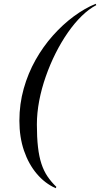

<svg xmlns="http://www.w3.org/2000/svg" viewBox="-20 -820 526 1010"><path d="M273 170Q216.5 145 173.5 94.2Q130.5 43.5 106.2 -27.5Q82 -98.5 82 -185Q82 -273 104.8 -353.8Q127.5 -434.5 167.2 -505Q207 -575.5 258.5 -633.2Q310 -691 367.5 -733.5Q425 -776 483 -800L486.5 -793Q448 -773 410 -736Q372 -699 337 -648.8Q302 -598.5 272.5 -539.8Q243 -481 220.8 -417.5Q198.5 -354 186.2 -289.8Q174 -225.5 174 -165Q174 -97 179.8 -46.8Q185.5 3.5 197.8 41Q210 78.5 229.5 107.5Q249 136.5 276.5 163Z"/></svg>

Font: Bodoni Moda 28pt
Style: Italic
Weight: 400
Italic angle: -13°
Designer: Owen Earl
Foundry: indestructible type
Version: Version 2.004